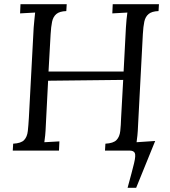

<svg xmlns="http://www.w3.org/2000/svg" viewBox="-20 -720 813 918"><path d="M663 -557 640 -119Q639 -92 637 -72.5Q635 -53 633 -40L722 -46L631 178H590Q612 98 621 60.5Q630 23 624.5 11.5Q619 0 599 0H482L484 -33Q522 -35 537 -50.5Q552 -66 555 -93.5Q558 -121 559 -156L569 -338L210 -334L199 -119Q198 -92 196 -72.5Q194 -53 192 -40Q210 -41 228 -42Q246 -43 264 -44L262 0H41L43 -33Q81 -35 95.5 -50.5Q110 -66 113 -93.5Q116 -121 118 -156L141 -588Q143 -608 144.5 -626.5Q146 -645 148 -660Q130 -659 112 -658Q94 -657 76 -656L78 -700H299L297 -667Q265 -666 249.5 -653Q234 -640 229 -616Q224 -592 222 -556L212 -378H571L582 -588Q583 -608 585 -626.5Q587 -645 589 -660Q571 -659 553 -658Q535 -657 517 -656L519 -700H740L738 -667Q706 -666 690.5 -653Q675 -640 670 -616.5Q665 -593 663 -557Z"/></svg>

Font: Lora
Style: Italic
Weight: 400
Italic angle: -3°
Designer: Olga Karpushina, Alexei Vanyashin (Cyrillic)
Foundry: Cyreal
Version: Version 3.008